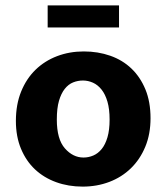

<svg xmlns="http://www.w3.org/2000/svg" viewBox="-20 -682 618 713"><path d="M539 -243Q539 -184 519.5 -137Q500 -90 466 -57Q432 -24 386 -6.5Q340 11 287 11Q234 11 188.5 -5.5Q143 -22 110 -53Q77 -84 58 -129.5Q39 -175 39 -233Q39 -294 58.5 -342Q78 -390 112 -423Q146 -456 192 -473.5Q238 -491 291 -491Q344 -491 389.5 -475Q435 -459 468 -427.5Q501 -396 520 -350Q539 -304 539 -243ZM387 -238Q387 -277 379 -304.5Q371 -332 357 -349.5Q343 -367 325 -375Q307 -383 288 -383Q269 -383 251.5 -376Q234 -369 220.5 -352Q207 -335 199 -307.5Q191 -280 191 -238Q191 -165 221 -131Q251 -97 290 -97Q309 -97 326.5 -104.5Q344 -112 357.5 -128.5Q371 -145 379 -172Q387 -199 387 -238ZM422 -662V-580H157V-662Z"/></svg>

Font: Mukta Vaani ExtraBold
Style: Regular
Weight: 800
Designer: Noopur Datye, Girish Dalvi, Yashodeep Gholap, Pallavi Karambelkar
Foundry: Ek Type
Version: Version 2.538;PS 1.000;hotconv 16.6.51;makeotf.lib2.5.65220;